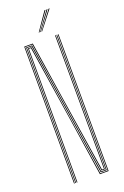

<svg xmlns="http://www.w3.org/2000/svg" viewBox="-178 -1002 679 1054"><g transform="rotate(-20 161.0 -475.0)"><path d="M60 0V-800H110L159.8 -473.8L230.5 -20H242L241 -477L240 -800H244L245 -477L246 -16H226.5L106 -796H64V0ZM68 0V-792H103L223 -12H250L249 -477L248 -800H252L252.8 -477L254 -8H219L99 -788H72V0ZM76 0V-784H96L215 -4H258L256 -800H260L262 0H211L159.5 -343.8L92 -780H80V0ZM161 -845 233 -950H239L165 -845ZM177 -845 257 -950H263L181 -845ZM169 -845 245 -950H251L173 -845Z"/></g></svg>

Font: Big Shoulders Inline Display Thin
Style: Regular
Weight: 100
Designer: Patric King
Foundry: XO Type Co
Version: Version 1.000